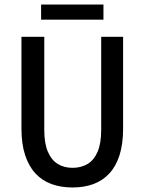

<svg xmlns="http://www.w3.org/2000/svg" viewBox="-20 -818 640 850"><path d="M301 12Q250 12 208.5 -3Q167 -18 137.5 -49.5Q108 -81 91.5 -130.5Q75 -180 75 -249V-655H176V-243Q176 -183 192 -146Q208 -109 236 -92Q264 -75 301 -75Q339 -75 367.5 -92Q396 -109 412 -146Q428 -183 428 -243V-655H525V-249Q525 -180 509 -130.5Q493 -81 463.5 -49.5Q434 -18 393 -3Q352 12 301 12ZM162 -731V-798H438V-731Z"/></svg>

Font: Source Code Pro ExtraLight Medium
Style: Regular
Weight: 500
Monospace: yes
Version: Version 1.018;hotconv 1.0.116;makeotfexe 2.5.65601